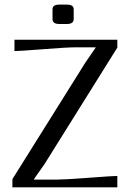

<svg xmlns="http://www.w3.org/2000/svg" viewBox="-20 -803 556 823"><path d="M295.9 -721.2Q295.9 -700.2 267.1 -700.2H233.9Q205.1 -700.2 205.1 -721.2V-763.2Q205.1 -783.2 233.9 -783.2H267.1Q295.9 -783.2 295.9 -763.2ZM42 -632.8H482.9V-599.1L169.9 -98.1Q165.5 -91.3 147 -65.7Q128.4 -40 126 -35.2V-33.2H225.1Q257.3 -33.2 360.8 -41Q464.4 -48.8 482.9 -48.8V0H33.2V-35.2L346.2 -535.2Q352.5 -544.9 370.6 -570.6Q388.7 -596.2 390.1 -599.1V-600.1H299.8Q267.6 -600.1 164.1 -592Q60.5 -584 42 -584Z"/></svg>

Font: Resagokr
Style: Regular
Weight: 500
Designer: gluk
Foundry: gluk
Version: Version 0.95